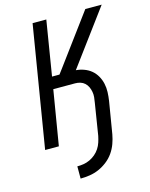

<svg xmlns="http://www.w3.org/2000/svg" viewBox="-137 -821 874 1122"><g transform="rotate(-15 300.0 -260.0)"><path d="M208 215V141Q227 141 246 138Q265 135 283.5 126.5Q302 118 318 104.5Q334 91 345 74Q356 57 362 38.5Q368 20 372 1L403 -192Q406 -208 407.5 -224.5Q409 -241 406 -257Q403 -273 396.5 -287Q390 -301 378.5 -311.5Q367 -322 352 -326.5Q337 -331 321 -331H189L134 0H51L172 -735H255L201 -404H246L267 -432L491 -735H590L345 -404Q371 -402 395 -393Q419 -384 437.5 -368.5Q456 -353 468.5 -331Q481 -309 486.5 -284Q492 -259 491 -232.5Q490 -206 486 -180L454 13Q449 41 439 68.5Q429 96 412 120.5Q395 145 370.5 164Q346 183 319.5 194.5Q293 206 264.5 210.5Q236 215 208 215Z"/></g></svg>

Font: Iosevka Custom Oblique
Style: Regular
Weight: 400
Italic angle: -9°
Designer: Belleve Invis
Foundry: Belleve Invis
Version: Version 27.0.1